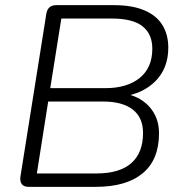

<svg xmlns="http://www.w3.org/2000/svg" viewBox="-20 -725 711 745"><path d="M91 0Q73 0 65 -10Q57 -20 59 -38L160 -673Q163 -689 172.5 -697Q182 -705 198 -705H422Q493 -705 540 -685Q587 -665 610 -628Q633 -591 633 -540Q633 -461 584 -411Q535 -361 453 -350V-364Q520 -354 558.5 -312Q597 -270 597 -208Q597 -105 533.5 -52.5Q470 0 352 0ZM123 -52H354Q444 -52 489.5 -92Q535 -132 535 -209Q535 -269 495 -300Q455 -331 380 -331H167ZM175 -383H389Q473 -383 522 -422.5Q571 -462 571 -536Q571 -593 533 -623Q495 -653 415 -653H218Z"/></svg>

Font: Nunito ExtraLight Light
Style: Italic
Weight: 300
Italic angle: -9°
Version: Version 3.602